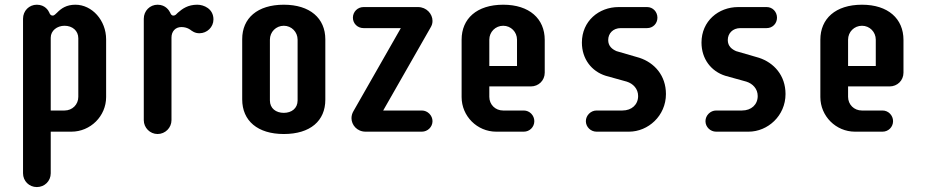

<svg xmlns="http://www.w3.org/2000/svg" viewBox="-20 -550 3870 802"><path d="M76.2 173.8C76.2 206.1 101.6 231.4 133.8 231.4C166.5 231.4 191.9 206.1 191.9 173.8V0H278.3C357.9 0 423.3 -64.9 423.3 -144.5V-385.7C423.3 -464.8 364.7 -530.3 294.9 -530.3C257.3 -530.3 235.4 -514.6 218.3 -497.1C211.9 -491.7 207.5 -484.9 199.7 -484.9C191.9 -484.9 188 -491.2 186 -497.1C182.6 -504.9 168.9 -530.3 133.8 -530.3C101.6 -530.3 76.2 -504.9 76.2 -471.7ZM307.1 -145.5C307.1 -113.3 282.2 -88.4 249.5 -88.4H191.9V-392.6C191.9 -421.9 218.3 -442.4 249.5 -442.4C282.2 -442.4 307.1 -421.9 307.1 -390.1Z M804.2 -530.3C765.1 -530.3 742.2 -513.7 723.1 -497.1C717.3 -491.2 712.4 -484.9 704.6 -484.9C696.3 -484.9 693.4 -491.2 690.9 -497.1C687 -504.9 672.9 -530.3 638.2 -530.3C606.4 -530.3 580.6 -504.9 580.6 -471.7V-47.9C580.6 -16.6 606.4 9.8 638.2 9.8C670.4 9.8 696.3 -16.6 696.3 -47.9V-393.1C696.3 -418.5 712.4 -437 737.8 -437C751 -437 763.2 -433.6 773.4 -426.8C782.7 -419.9 793.9 -411.1 813 -411.1C844.7 -411.1 871.6 -436.5 871.6 -468.8C871.6 -513.7 831.1 -530.3 804.2 -530.3Z M991.7 -134.8C991.7 -45.4 1056.2 9.8 1165.5 9.8C1276.4 9.8 1338.9 -45.4 1338.9 -133.3V-385.7C1338.9 -473.6 1274.9 -530.3 1165.5 -530.3C1054.7 -530.3 991.7 -473.6 991.7 -386.7ZM1223.1 -130.4C1223.1 -97.2 1197.8 -78.6 1165.5 -78.6C1132.8 -78.6 1107.4 -97.2 1107.4 -130.4V-384.3C1107.4 -416.5 1132.8 -442.4 1165.5 -442.4C1197.8 -442.4 1223.1 -416.5 1223.1 -384.3Z M1454.1 -476.1C1454.1 -451.7 1473.6 -432.6 1498.5 -432.6H1654.3L1456.5 -85.9C1450.7 -76.2 1448.2 -65.9 1448.2 -56.2C1448.2 -28.8 1470.7 0 1507.3 0H1742.2C1766.1 0 1786.6 -19.5 1786.6 -43.9C1786.6 -67.9 1766.1 -88.4 1742.2 -88.4H1580.6L1778.3 -434.6C1784.2 -444.3 1786.6 -452.6 1786.6 -462.9C1786.6 -491.7 1761.7 -520.5 1726.1 -520.5H1498.5C1473.6 -520.5 1454.1 -500.5 1454.1 -476.1Z M2211.9 -43.9C2211.9 -67.9 2192.4 -88.4 2168 -88.4H2081.5C2048.8 -88.4 2023.9 -113.3 2023.9 -145.5V-189H2197.3C2230 -189 2255.4 -213.9 2255.4 -246.6V-383.3C2255.4 -471.7 2191.4 -530.3 2082 -530.3C1971.2 -530.3 1908.2 -471.7 1908.2 -384.3V-144.5C1908.2 -64.9 1973.1 0 2052.7 0H2168C2192.4 0 2211.9 -19.5 2211.9 -43.9ZM2139.6 -384.3V-274.4H2023.9V-384.3C2023.9 -416.5 2049.3 -442.4 2082 -442.4C2114.3 -442.4 2139.6 -416.5 2139.6 -384.3Z M2427.2 -43.9C2427.2 -19.5 2447.8 0 2471.7 0H2607.4C2687 0 2761.7 -65.9 2761.7 -157.2C2761.7 -234.9 2713.4 -288.1 2650.9 -308.6L2555.2 -336.4C2537.6 -344.2 2520.5 -356.9 2520.5 -382.8C2520.5 -410.2 2540.5 -432.6 2573.2 -432.6H2683.1C2707.5 -432.6 2726.1 -451.7 2726.1 -476.1C2726.1 -500.5 2707.5 -520.5 2683.1 -520.5H2564C2481.4 -520.5 2410.6 -461.9 2410.6 -372.1C2410.6 -304.2 2450.7 -252 2510.3 -233.4L2598.1 -209C2624.5 -200.7 2645.5 -179.2 2645.5 -148.9C2645.5 -113.3 2619.1 -88.4 2579.6 -88.4H2471.7C2447.8 -88.4 2427.2 -67.9 2427.2 -43.9Z M2926.8 -43.9C2926.8 -19.5 2947.3 0 2971.2 0H3106.9C3186.5 0 3261.2 -65.9 3261.2 -157.2C3261.2 -234.9 3212.9 -288.1 3150.4 -308.6L3054.7 -336.4C3037.1 -344.2 3020 -356.9 3020 -382.8C3020 -410.2 3040 -432.6 3072.8 -432.6H3182.6C3207 -432.6 3225.6 -451.7 3225.6 -476.1C3225.6 -500.5 3207 -520.5 3182.6 -520.5H3063.5C2981 -520.5 2910.2 -461.9 2910.2 -372.1C2910.2 -304.2 2950.2 -252 3009.8 -233.4L3097.7 -209C3124 -200.7 3145 -179.2 3145 -148.9C3145 -113.3 3118.7 -88.4 3079.1 -88.4H2971.2C2947.3 -88.4 2926.8 -67.9 2926.8 -43.9Z M3710.4 -43.9C3710.4 -67.9 3690.9 -88.4 3666.5 -88.4H3580.1C3547.4 -88.4 3522.5 -113.3 3522.5 -145.5V-189H3695.8C3728.5 -189 3753.9 -213.9 3753.9 -246.6V-383.3C3753.9 -471.7 3689.9 -530.3 3580.6 -530.3C3469.7 -530.3 3406.7 -471.7 3406.7 -384.3V-144.5C3406.7 -64.9 3471.7 0 3551.3 0H3666.5C3690.9 0 3710.4 -19.5 3710.4 -43.9ZM3638.2 -384.3V-274.4H3522.5V-384.3C3522.5 -416.5 3547.9 -442.4 3580.6 -442.4C3612.8 -442.4 3638.2 -416.5 3638.2 -384.3Z"/></svg>

Font: Supermercado One
Style: Regular
Weight: 400
Designer: James Grieshaber
Foundry: James Grieshaber
Version: Version 1.002